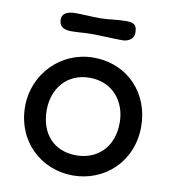

<svg xmlns="http://www.w3.org/2000/svg" viewBox="-90 -895 893 988"><g transform="rotate(10 356.5 -401.0)"><path d="M53.2 -294.4C53.2 -108.9 191.9 14.2 356.4 14.2C520.5 14.2 659.7 -108.9 659.7 -294.4C659.7 -463.9 540 -601.6 356.4 -601.6C188.5 -601.6 53.2 -463.9 53.2 -294.4ZM166 -294.4C166 -404.3 235.4 -496.1 356 -496.1C477.1 -496.1 547.4 -404.3 547.4 -294.4C547.4 -161.6 460 -90.8 356 -90.8C238.8 -90.8 166 -170.4 166 -294.4ZM221.2 -715.3C256.8 -715.3 289.1 -719.7 321.8 -719.7C381.8 -719.7 435.1 -715.3 487.8 -715.3C504.4 -715.3 546.4 -723.1 546.4 -766.1C546.4 -814.5 518.1 -815.9 486.3 -815.9C440.9 -815.9 398.4 -807.1 355.5 -807.1C308.6 -807.1 266.1 -811 224.1 -811C182.6 -811 155.8 -795.9 155.8 -767.1C155.8 -723.6 187.5 -715.3 221.2 -715.3Z"/></g></svg>

Font: Autour One
Style: Regular
Weight: 400
Designer: Eben Sorkin
Foundry: Eben Sorkin
Version: Version 1.002